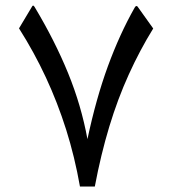

<svg xmlns="http://www.w3.org/2000/svg" viewBox="-20 -681 627 700"><path d="M538.6 -577.1 481.4 -657.2Q479 -659.7 476.3 -658.9Q473.6 -658.2 470.7 -652.8Q416.5 -557.1 373.5 -439.9Q330.6 -322.8 298.8 -173.8Q276.4 -296.4 228.3 -414.3Q180.2 -532.2 106.4 -655.3Q103.5 -660.2 101.3 -660.6Q99.1 -661.1 97.2 -657.7L49.3 -577.6Q104.5 -490.7 147.2 -398.9Q189.9 -307.1 221.2 -208.3Q252.4 -109.4 271.5 -1H325.7Q347.7 -117.7 378.4 -219.2Q409.2 -320.8 449.5 -409.4Q489.7 -498 538.6 -577.1Z"/></svg>

Font: Sahel VF Regular
Style: Regular
Weight: 400
Foundry: Saber Rastikerdar (saber.rastikerdar@gmail.com)
Version: Version 3.4.0